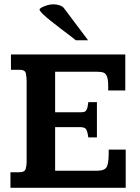

<svg xmlns="http://www.w3.org/2000/svg" viewBox="-20 -895 667 915"><path d="M29.8 0V-74.2H72.8Q97.2 -74.2 102.1 -89.4Q106.9 -104.5 106.9 -124V-507.3Q106.9 -529.8 103 -546.1Q99.1 -562.5 72.8 -562.5H32.2V-635.3H577.1V-463.9H495.6V-484.9Q495.6 -519.5 488.5 -533.7Q481.4 -547.9 468.8 -550.5Q456.1 -553.2 438 -553.2H242.7V-359.9H362.8Q375 -359.9 382.1 -362.1Q389.2 -364.3 393.8 -374.5Q398.4 -384.8 400.9 -408.2H441.9V-240.2H400.9Q396 -274.9 387.9 -282Q379.9 -289.1 361.8 -289.1H242.7V-81.5H444.3Q475.1 -81.5 486.3 -95.9Q497.6 -110.4 498 -162.1Q498 -165.5 498 -171.9Q498 -178.2 498 -182.1H579.1V0ZM341.3 -703.1Q333 -710.4 313.2 -725.3Q293.5 -740.2 269.3 -758.5Q245.1 -776.9 222.2 -795.2Q199.2 -813.5 184.1 -828.1Q168.9 -842.8 168.5 -850.1Q168.5 -853.5 178.2 -859.1Q188 -864.7 203.4 -869.6Q218.8 -874.5 234.4 -874.5Q250 -874.5 264.4 -869.6Q278.8 -864.7 285.6 -855L399.9 -703.1Z"/></svg>

Font: Kameron SemiBold
Style: Regular
Weight: 600
Designer: Vernon Adams
Foundry: Vernon Adams
Version: Version 1.100